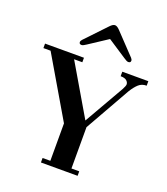

<svg xmlns="http://www.w3.org/2000/svg" viewBox="-167 -1061 1025 1177"><g transform="rotate(20 346.0 -473.0)"><path d="M210.9 -775.4Q210.9 -783.2 218.8 -792L347.7 -927.7Q365.2 -946.3 378.9 -946.3Q392.6 -946.3 410.2 -927.7L539.1 -792Q546.9 -783.2 546.9 -775.4Q546.9 -761.7 531.2 -761.7Q521.5 -761.7 502 -775.4L379.9 -855.5H377.9L255.9 -775.4Q236.3 -761.7 226.6 -761.7Q210.9 -761.7 210.9 -775.4ZM13.7 -664.1V-693.4H267.6V-664.1H213.9L407.2 -335L555.7 -593.8Q569.3 -619.1 569.3 -628.9Q569.3 -642.6 557.1 -653.3Q544.9 -664.1 517.6 -664.1V-693.4H687.5V-664.1Q656.2 -664.1 635.7 -645.5Q615.2 -627 594.7 -593.8L427.7 -298.8V-29.3H478.5V0H239.3V-29.3H290V-273.4L60.5 -664.1Z"/></g></svg>

Font: Monomakh Unicode TT
Style: Medium
Weight: 500
Designer: Alexey Kryukov, Aleksandr Andreev
Version: Version 1.1